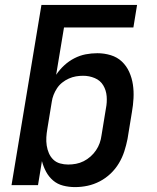

<svg xmlns="http://www.w3.org/2000/svg" viewBox="-20 -755 640 783"><path d="M286 8Q261 8 237.5 2Q214 -4 196.5 -19Q179 -34 168 -54.5Q157 -75 151 -98L135 0H27L149 -735H539L524 -643H241L209 -450Q223 -471 242 -488.5Q261 -506 283.5 -517.5Q306 -529 329.5 -533.5Q353 -538 377 -538Q405 -538 431.5 -530Q458 -522 477 -504Q496 -486 507 -461.5Q518 -437 522 -410Q526 -383 524.5 -354.5Q523 -326 518 -298L500 -188Q495 -163 487 -138Q479 -113 465 -89.5Q451 -66 431 -47Q411 -28 387 -15.5Q363 -3 337.5 2.5Q312 8 286 8ZM258 -84Q274 -84 290 -87Q306 -90 321 -97.5Q336 -105 349 -116.5Q362 -128 371.5 -142Q381 -156 386.5 -171.5Q392 -187 394 -203L412 -313Q417 -338 415 -362.5Q413 -387 401 -407Q389 -427 366.5 -436.5Q344 -446 319 -446Q304 -446 289.5 -443.5Q275 -441 260.5 -434.5Q246 -428 233.5 -418Q221 -408 212.5 -395Q204 -382 198.5 -368Q193 -354 191 -339L173 -229Q170 -212 169 -195Q168 -178 170.5 -161.5Q173 -145 179.5 -130Q186 -115 197.5 -104Q209 -93 225 -88.5Q241 -84 258 -84Z"/></svg>

Font: Iosevka Curly SmBdExObl
Style: Regular
Weight: 600
Width: 7
Italic angle: -9°
Monospace: yes
Designer: Belleve Invis
Foundry: Belleve Invis
Version: Version 11.1.0; ttfautohint (v1.8.3)